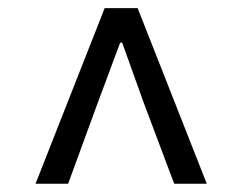

<svg xmlns="http://www.w3.org/2000/svg" viewBox="-20 -769 595 472"><path d="M67.4 -317.4 237.3 -749H318.4L488.3 -317.4H408.2L334 -514.6L280.3 -664.1H275.4L219.7 -514.6L147.5 -317.4Z"/></svg>

Font: Gen Shin Gothic Regular
Style: Regular
Weight: 400
Designer: [Source Han Sans]
Ryoko NISHIZUKA  (kana & ideographs); Paul D. Hunt (Latin, Greek & Cyrillic); Wenlong ZHANG  (bopomofo
Version: Version 1.002.20150607